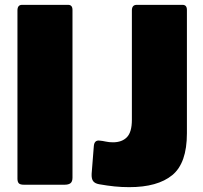

<svg xmlns="http://www.w3.org/2000/svg" viewBox="-20 -762 838 792"><path d="M261 -742Q279 -742 279 -721V-29Q279 -13 271 -6.5Q263 0 246 0H79Q63 0 57.5 -6Q52 -12 52 -25V-719Q52 -742 71 -742ZM751 -212Q751 -89 690.5 -39.5Q630 10 513 10Q482 10 452.5 7Q423 4 389 -2Q372 -5 364.5 -14.5Q357 -24 358 -45L367 -159Q369 -185 391 -182Q403 -181 416.5 -178Q430 -175 446 -175Q483 -175 503.5 -196Q524 -217 524 -268V-719Q524 -742 544 -742H733Q751 -742 751 -721V-212Z"/></svg>

Font: Libre Franklin Thin Black
Style: Regular
Weight: 900
Version: Version 3.000